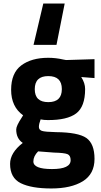

<svg xmlns="http://www.w3.org/2000/svg" viewBox="-20 -837 574 1087"><path d="M176.8 -332Q176.8 -258.8 253.4 -258.8Q330.1 -258.8 330.1 -332.5Q330.1 -406.2 253.4 -406.2Q176.8 -406.2 176.8 -332ZM168.9 77.1Q168.9 120.1 274.4 120.1Q379.9 120.1 379.9 69.8Q379.9 43 361.8 35.6Q343.8 28.3 286.1 26.9L195.8 20Q168.9 47.4 168.9 77.1ZM37.1 90.8Q37.1 27.8 108.9 -27.8Q71.8 -52.7 71.8 -104Q71.8 -124 102.1 -169.9L110.8 -184.1Q43 -232.9 43 -328.6Q43 -423.8 100.6 -466.8Q158.2 -509.8 252.9 -509.8Q295.9 -509.8 337.9 -500L354 -497.1L515.1 -502V-395L439.9 -400.9Q461.9 -366.7 461.9 -333Q461.9 -232.9 411.1 -194.8Q360.4 -156.7 251 -157.2Q228 -157.2 210 -161.1Q200.2 -135.3 200.2 -118.7Q200.2 -102.1 216.8 -96.2Q233.4 -90.3 296.9 -88.9Q422.9 -87.9 469.2 -55.7Q515.1 -22.9 515.1 62.5Q515.1 147.9 449.2 189Q382.8 230 270.5 230Q158.2 230 97.7 200.2Q37.1 170.4 37.1 90.8ZM346.2 -816.9 299.8 -583H169.9L225.1 -816.9Z"/></svg>

Font: TitilliumWeb-Bold
Style: Bold
Weight: 700
Version: Version 1.001;PS 57.000;hotconv 1.0.70;makeotf.lib2.5.55311